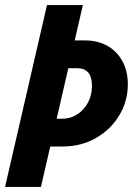

<svg xmlns="http://www.w3.org/2000/svg" viewBox="-29 -740 526 760"><path d="M142 -160 167 -270H216Q250 -270 277 -287.5Q304 -305 319.5 -334.5Q335 -364 335 -400Q335 -435 320.5 -452.5Q306 -470 277 -470H213L238 -580H307Q359 -580 397 -558Q435 -536 456 -497Q477 -458 477 -406Q477 -340 443.5 -284Q410 -228 351.5 -194Q293 -160 217 -160ZM-9 0 157 -720H299L133 0Z"/></svg>

Font: Instrument Sans Condensed
Style: Bold Italic
Weight: 700
Width: 3
Italic angle: -13°
Designer: Rodrigo Fuenzalida
Foundry: fragTYPE
Version: Version 1.000;gftools[0.9.28]